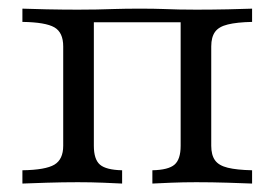

<svg xmlns="http://www.w3.org/2000/svg" viewBox="-20 -435 650 455"><path d="M33.1 0V-31.5Q87.9 -32.3 108.9 -44.8Q129.8 -57.3 129.8 -89.5V-325Q129.8 -358.1 108.9 -370.2Q87.9 -382.3 33.1 -383.1V-414.5Q51.6 -413.7 90.3 -412.9Q129 -412.1 164.5 -412.1Q188.7 -412.1 208.9 -412.5Q229 -412.9 252.8 -413.7Q276.6 -414.5 311.3 -414.5Q345.2 -414.5 365.7 -413.7Q386.3 -412.9 404 -412.5Q421.8 -412.1 445.2 -412.1Q481.5 -412.1 520.2 -412.9Q558.9 -413.7 577.4 -414.5V-383.1Q541.1 -382.3 519.8 -377Q498.4 -371.8 489.5 -359.3Q480.6 -346.8 480.6 -325V-89.5Q480.6 -67.7 489.5 -55.2Q498.4 -42.7 519.8 -37.5Q541.1 -32.3 577.4 -31.5V0Q558.9 -0.8 520.2 -2Q481.5 -3.2 445.2 -3.2Q414.5 -3.2 385.1 -2Q355.6 -0.8 341.1 0V-31.5Q379 -32.3 393.5 -44.8Q408.1 -57.3 408.1 -89.5V-386.3L412.1 -382.3H198.4L202.4 -386.3V-89.5Q202.4 -57.3 216.9 -44.8Q231.5 -32.3 269.4 -31.5V0Q254.8 -0.8 225 -2Q195.2 -3.2 164.5 -3.2Q129 -3.2 90.3 -2Q51.6 -0.8 33.1 0Z"/></svg>

Font: Playfair 12pt Light
Style: Regular
Weight: 300
Designer: Claus Eggers Sørensen
Foundry: Claus Eggers Sørensen
Version: Version 2.000;gftools[0.9.28]